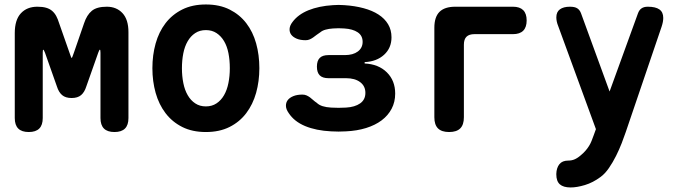

<svg xmlns="http://www.w3.org/2000/svg" viewBox="-20 -580 3040 858"><path d="M554 -52.5Q554 -21.1 538.5 -5.6Q522.9 10 491.5 10Q460.1 10 444.5 -5.6Q429 -21.1 429 -52.5V-344Q429 -358.2 426.3 -358Q423.7 -357.9 418.8 -344L365.7 -193.7Q357.7 -168 342.4 -155Q327 -142 300 -142Q273 -142 257.6 -155Q242.3 -168 234.3 -193.7L181.2 -344Q176 -357.5 173.5 -357.8Q171 -358.2 171 -344V-52.5Q171 -21.1 155.5 -5.6Q139.9 10 108.5 10Q77.1 10 61.5 -5.6Q46 -21.1 46 -52.5V-432.1Q46 -491.2 73.3 -520.6Q100.7 -550 146.9 -550Q170.2 -550 186 -545.4Q201.8 -540.9 212.9 -531.4Q223.9 -522 231.3 -508.3Q238.6 -494.7 244.3 -476.1L289.7 -346.7Q298.4 -320.3 300.4 -320.7Q302.3 -321 311 -346.7L355.7 -476.1Q368.1 -513.3 390.3 -531.6Q412.5 -550 457.3 -550Q500.7 -550 527.4 -521.3Q554 -492.6 554 -436.3Z M900 10Q839.2 10 794.4 -12.6Q749.6 -35.1 719.8 -74.2Q690.1 -113.2 675.5 -165Q661 -216.8 661 -275.3Q661 -333.8 675.4 -385.4Q689.8 -437.1 719.5 -476Q749.3 -514.9 794.2 -537.4Q839.2 -560 900 -560Q961.1 -560 1006.1 -537.4Q1051 -514.9 1080.6 -476.3Q1110.2 -437.8 1124.6 -386.1Q1139 -334.5 1139 -275.3Q1139 -216.8 1124.5 -165Q1109.9 -113.2 1080.3 -74.2Q1050.7 -35.1 1005.8 -12.6Q960.8 10 900 10ZM900 -104.5Q927.3 -104.5 947.5 -118Q967.8 -131.4 981.1 -154.5Q994.5 -177.5 1000.7 -208.8Q1007 -240 1007 -275.3Q1007 -311.3 1000.9 -342.2Q994.8 -373.2 981.4 -395.9Q968.1 -418.6 947.8 -432Q927.6 -445.5 900 -445.5Q872.4 -445.5 852.2 -432Q831.9 -418.6 818.6 -395.5Q805.2 -372.5 799.1 -341.4Q793 -310.3 793 -275Q793 -239.7 799.3 -208.6Q805.5 -177.5 818.9 -154.5Q832.2 -131.4 852.5 -118Q872.7 -104.5 900 -104.5Z M1286.9 -481.4Q1311.8 -515.2 1358.2 -534.1Q1404.6 -553 1467.9 -557Q1480.6 -558 1493.1 -558Q1505.7 -558 1518.4 -557Q1565.5 -554 1604.7 -543.4Q1643.8 -532.9 1671.4 -515Q1699 -497.2 1714.3 -471.7Q1729.5 -446.2 1729.5 -413.3Q1729.5 -365.6 1696.4 -335.3Q1663.3 -305 1609.5 -302.4V-296.3Q1671.6 -293.4 1708.8 -256.6Q1746 -219.8 1746 -161.9Q1746 -124.2 1730.1 -94Q1714.2 -63.8 1685.3 -42.1Q1656.3 -20.4 1615.9 -7.9Q1575.4 4.7 1526 7Q1509.5 8 1492.9 8Q1476.2 8 1459.7 7Q1392.5 3.7 1343.4 -16.7Q1294.4 -37.2 1269.8 -75.2Q1258.2 -91.7 1257.8 -106.5Q1257.4 -121.4 1265.6 -132.4Q1273.9 -143.4 1290.8 -150.4Q1307.7 -157.3 1331.4 -157.3Q1341.6 -157.3 1349.8 -153.7Q1357.9 -150.1 1365.1 -144.9Q1372.2 -139.6 1379.4 -133Q1386.5 -126.5 1395.4 -120.6Q1405.7 -110.5 1421.8 -105.5Q1437.8 -100.5 1459.7 -99.2Q1476.2 -98.2 1492.9 -98.2Q1509.5 -98.2 1526 -99.2Q1566.1 -101.5 1589.4 -118Q1612.8 -134.4 1612.8 -165Q1612.8 -195.5 1589.4 -213Q1566.1 -230.6 1526 -230.6H1447.8Q1421.5 -230.6 1408.9 -243.2Q1396.2 -255.9 1396.2 -282.2Q1396.2 -308.5 1408.9 -321.2Q1421.5 -333.8 1447.8 -333.8H1520.9Q1557.7 -333.8 1579.1 -349.9Q1600.5 -366 1600.5 -392.9Q1600.5 -420.9 1578.4 -435.7Q1556.3 -450.5 1518.4 -452.8Q1505.7 -453.8 1493.1 -453.8Q1480.6 -453.8 1467.9 -452.8Q1449.2 -451.5 1435 -447.5Q1420.7 -443.6 1411.8 -436Q1402.3 -430.1 1394.5 -423.9Q1386.7 -417.7 1379.4 -412.6Q1372.1 -407.5 1364 -403.9Q1355.8 -400.3 1345.9 -400.3Q1322.2 -400.3 1305.8 -407.2Q1289.4 -414.2 1281.3 -425.2Q1273.2 -436.2 1274.1 -451.1Q1275 -465.9 1286.9 -481.4Z M1987 10Q1953.5 10 1937.2 -6.3Q1921 -22.5 1921 -56V-456Q1921 -504 1944 -527Q1967 -550 2015 -550H2272.2Q2302.7 -550 2318.1 -534.6Q2333.5 -519.2 2333.5 -488.7Q2333.5 -458.2 2318.1 -442.8Q2302.7 -427.4 2272.2 -427.4H2100Q2076.5 -427.4 2064.8 -416Q2053 -404.6 2053 -380.4V-56Q2053 -22.5 2036.8 -6.3Q2020.5 10 1987 10Z M2830.9 -520.3Q2836.3 -535.5 2847 -542.7Q2857.8 -550 2874.8 -550Q2909.7 -550 2926.8 -537.8Q2943.9 -525.7 2943.9 -500Q2943.9 -491.6 2942.1 -481.6Q2940.2 -471.7 2936.5 -460.6L2776.4 10Q2769.4 31 2758.3 59.6Q2747.2 88.2 2732.9 116.8Q2718.6 145.4 2701.1 170.9Q2683.6 196.3 2663.9 210.7Q2629.7 236.1 2593.8 246.9Q2557.8 257.7 2530 257.7Q2497.7 257.7 2481.8 243.7Q2466 229.7 2466 199V197.3Q2466.7 170.4 2479.6 154Q2492.5 137.6 2519.3 137.6Q2536 137.6 2549.3 131.4Q2562.7 125.2 2574.6 114.6Q2587.9 103.3 2596.7 93.2Q2605.5 83.1 2612.1 72.4Q2618.8 61.6 2623.4 50.1Q2628.1 38.5 2633.4 23.6ZM2474.5 -463.4Q2470.1 -474.2 2468.1 -483.9Q2466.1 -493.7 2466.1 -502.4Q2466.1 -526.7 2482.1 -538.3Q2498.2 -550 2526.8 -550Q2548.7 -550 2559.8 -542.7Q2570.9 -535.5 2576.3 -521L2746.2 -55.7L2667.1 62.9Z"/></svg>

Font: Maple Mono
Style: Regular
Weight: 400
Monospace: yes
Designer: subframe7536
Version: Version 7.300